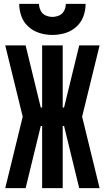

<svg xmlns="http://www.w3.org/2000/svg" viewBox="-20 -969 540 989"><path d="M7 0 97 -368 7 -735H112L190 -415H197V-735H303V-415H310L388 -735H493L403 -368L493 0H388L310 -320H303V0H197V-320H190L112 0ZM250 -789Q217 -789 185 -798.5Q153 -808 127.5 -830.5Q102 -853 90.5 -884.5Q79 -916 79 -949H181Q181 -931 189.5 -914Q198 -897 215 -889.5Q232 -882 250 -882Q268 -882 285 -889.5Q302 -897 310.5 -914Q319 -931 319 -949H421Q421 -916 409.5 -884.5Q398 -853 372.5 -830.5Q347 -808 315 -798.5Q283 -789 250 -789Z"/></svg>

Font: Iosevka SS01
Style: Bold
Weight: 700
Monospace: yes
Designer: Belleve Invis
Foundry: Belleve Invis
Version: 2.3.3; ttfautohint (v1.8.3)